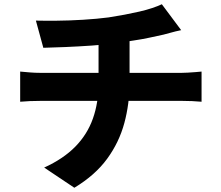

<svg xmlns="http://www.w3.org/2000/svg" viewBox="-20 -822 1040 904"><path d="M149 -725Q188 -724 247 -724.5Q306 -725 371.5 -729Q437 -733 491 -740Q530 -746 567 -753Q604 -760 636.5 -767.5Q669 -775 696 -784Q723 -793 742 -802L833 -680Q804 -674 783.5 -668Q763 -662 750 -659Q718 -652 683 -644.5Q648 -637 610.5 -631.5Q573 -626 535 -620Q478 -612 413 -607.5Q348 -603 287.5 -600.5Q227 -598 184 -597ZM188 -33Q278 -74 334.5 -131.5Q391 -189 417.5 -264Q444 -339 444 -430Q444 -430 444 -450.5Q444 -471 444 -515Q444 -559 444 -631L590 -647Q590 -620 590 -591Q590 -562 590 -533.5Q590 -505 590 -482.5Q590 -460 590 -446.5Q590 -433 590 -433Q590 -334 565.5 -243Q541 -152 484.5 -74.5Q428 3 330 62ZM75 -485Q97 -483 121 -481Q145 -479 169 -479Q182 -479 221 -479Q260 -479 316 -479Q372 -479 435.5 -479Q499 -479 563.5 -479Q628 -479 684.5 -479Q741 -479 781 -479Q821 -479 836 -479Q847 -479 864.5 -480Q882 -481 900.5 -482.5Q919 -484 929 -485V-343Q908 -345 884 -346Q860 -347 838 -347Q825 -347 785 -347Q745 -347 688.5 -347Q632 -347 567 -347Q502 -347 437.5 -347Q373 -347 316.5 -347Q260 -347 221 -347Q182 -347 170 -347Q147 -347 121 -346Q95 -345 75 -343Z"/></svg>

Font: Noto Sans KR ExtraBold
Style: Regular
Weight: 800
Designer: Ryoko NISHIZUKA  (kana, bopomofo & ideographs); Paul D. Hunt (Latin, Greek & Cyrillic); Sandoll Communications , Soo-you
Foundry: Adobe
Version: Version 2.004-H2;hotconv 1.0.118;makeotfexe 2.5.65603